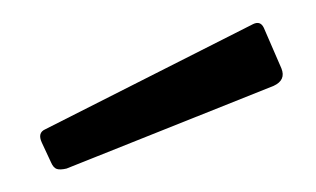

<svg xmlns="http://www.w3.org/2000/svg" viewBox="-27 -788 339 206"><g transform="rotate(-5 142.5 -685.0)"><path d="M262 -748 277 -703Q281 -690 267 -685L38 -616Q31 -615 27.5 -616.5Q24 -618 22 -624L14 -646Q10 -657 19 -660L251 -753Q259 -756 262 -748Z"/></g></svg>

Font: Libre Franklin
Style: Regular
Weight: 400
Designer: Pablo Impallari, Rodrigo Fuenzalida, Nhung Nguyen
Foundry: Impallari Type
Version: Version 3.000